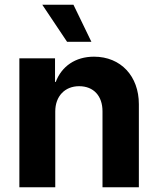

<svg xmlns="http://www.w3.org/2000/svg" viewBox="-20 -793 668 813"><path d="M214 -321C214 -386 255 -428 315 -428C377 -428 414 -386 414 -322V0H568V-352C568 -470 492 -553 378 -553C299 -553 241 -512 216 -446H213V-546H62V0H214ZM159 -773 264 -616H367L291 -773Z"/></svg>

Font: Wafeq
Style: Bold
Weight: 700
Designer: Rasmus Andersson & Azza Alameddine
Foundry: Google & TypeTogether
Version: Version 3.000;FEAKit 1.0